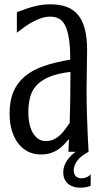

<svg xmlns="http://www.w3.org/2000/svg" viewBox="-20 -703 474 889"><path d="M390.1 0Q354 19 337.6 41.3Q321.3 63.5 321.3 85.9Q321.3 104 331.5 113.3Q341.8 122.6 357.4 122.6Q370.1 122.6 381.6 117.4Q393.1 112.3 399.9 103.5V157.2Q390.1 161.1 378.4 163.6Q366.7 166 350.1 166Q335.9 166 322 162.1Q308.1 158.2 297.1 149.7Q286.1 141.1 279.5 127.4Q272.9 113.8 272.9 94.2Q272.9 66.9 289.3 42.2Q305.7 17.6 329.6 0H296.9L299.3 -59.1Q287.6 -45.9 275.4 -33Q263.2 -20 248 -10Q232.9 0 213.6 6.1Q194.3 12.2 168 12.2Q137.7 12.2 111.6 -0.2Q85.4 -12.7 66.2 -36.6Q46.9 -60.5 35.6 -95.9Q24.4 -131.3 24.4 -177.7Q24.4 -236.8 42.5 -278.8Q60.5 -320.8 95.9 -350.1Q131.3 -379.4 183.8 -397.5Q236.3 -415.5 305.2 -426.8Q305.2 -485.8 299.1 -524.4Q293 -563 281.2 -585.7Q269.5 -608.4 252.2 -617.2Q234.9 -626 212.4 -626Q192.9 -626 173.3 -619.9Q153.8 -613.8 134.5 -603.5Q115.2 -593.3 95.9 -579.8Q76.7 -566.4 58.1 -551.8V-646.5Q78.6 -654.3 97.2 -660.9Q115.7 -667.5 134.5 -672.4Q153.3 -677.2 172.4 -680.2Q191.4 -683.1 212.9 -683.1Q255.9 -683.1 287.8 -671.4Q319.8 -659.7 341.1 -634.3Q362.3 -608.9 372.8 -568.8Q383.3 -528.8 383.3 -472.7Q383.3 -467.3 383.1 -454.6Q382.8 -441.9 382.6 -424.8Q382.3 -407.7 382.1 -388.2Q381.8 -368.7 381.6 -349.6Q381.3 -330.6 381.1 -313.7Q380.9 -296.9 380.9 -285.6Q380.9 -259.8 381.3 -227.3Q381.8 -194.8 383.1 -158.2Q384.3 -121.6 386 -81.5Q387.7 -41.5 390.1 0ZM302.7 -133.3Q304.2 -183.1 305.2 -240Q306.2 -296.9 306.2 -370.1Q244.1 -362.8 206.1 -346.2Q168 -329.6 147 -305.4Q126 -281.2 118.7 -250.5Q111.3 -219.7 111.3 -183.6Q111.3 -152.8 116.9 -127.9Q122.6 -103 133.3 -85.7Q144 -68.4 158.7 -59.1Q173.3 -49.8 191.9 -49.8Q212.9 -49.8 228.8 -57.4Q244.6 -64.9 257.6 -76.9Q270.5 -88.9 281.2 -103.8Q292 -118.7 302.7 -133.3Z"/></svg>

Font: Crushed
Style: Regular
Weight: 400
Width: 3
Designer: Astigmatic (AOETI)
Foundry: Astigmatic (AOETI)
Version: Version 001.001